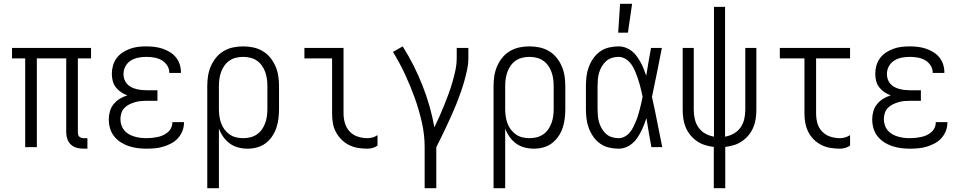

<svg xmlns="http://www.w3.org/2000/svg" viewBox="-20 -771 5040 1006"><path d="M438 8H418Q400 8 382.5 3.5Q365 -1 352 -13Q339 -25 333 -42Q327 -59 327 -77V-465H173V0H112V-465H43V-520H457V-465H388V-77Q388 -71 389.5 -65Q391 -59 395.5 -55Q400 -51 406 -49Q412 -47 418 -47H438Z M747 8Q724 8 700.5 5Q677 2 654.5 -5.5Q632 -13 612 -26Q592 -39 577.5 -57.5Q563 -76 556.5 -99Q550 -122 550 -146Q550 -167 556 -188Q562 -209 575.5 -225.5Q589 -242 607.5 -253.5Q626 -265 647 -271Q629 -278 613.5 -288.5Q598 -299 586.5 -314Q575 -329 570.5 -347.5Q566 -366 566 -384Q566 -406 572 -427.5Q578 -449 591 -466.5Q604 -484 622.5 -496Q641 -508 661.5 -515.5Q682 -523 703.5 -525.5Q725 -528 747 -528Q768 -528 789 -525.5Q810 -523 830 -516.5Q850 -510 868.5 -499Q887 -488 900.5 -472Q914 -456 921 -435.5Q928 -415 928 -394V-389H867V-392Q867 -412 855 -429.5Q843 -447 825.5 -456.5Q808 -466 787.5 -469.5Q767 -473 747 -473Q726 -473 705 -469Q684 -465 666 -454Q648 -443 637.5 -424Q627 -405 627 -383Q627 -369 631.5 -355.5Q636 -342 645.5 -331.5Q655 -321 667.5 -314.5Q680 -308 694 -304.5Q708 -301 722 -299.5Q736 -298 750 -298H805V-243H750Q734 -243 718 -241.5Q702 -240 687 -235.5Q672 -231 657.5 -224Q643 -217 632 -205.5Q621 -194 616 -178.5Q611 -163 611 -147Q611 -131 616 -115.5Q621 -100 631 -88Q641 -76 655 -68Q669 -60 684.5 -55.5Q700 -51 715.5 -49Q731 -47 747 -47Q762 -47 776.5 -48.5Q791 -50 805.5 -53Q820 -56 833.5 -62Q847 -68 858.5 -77.5Q870 -87 876.5 -100.5Q883 -114 883 -129V-131H944V-128Q944 -105 935.5 -84Q927 -63 912 -46.5Q897 -30 877 -19.5Q857 -9 835.5 -2.5Q814 4 791.5 6Q769 8 747 8Z M1066 215V-320Q1066 -347 1070 -373Q1074 -399 1084.5 -423.5Q1095 -448 1112 -469Q1129 -490 1152 -503.5Q1175 -517 1201 -522.5Q1227 -528 1254 -528Q1281 -528 1307 -522.5Q1333 -517 1356 -503.5Q1379 -490 1396 -469Q1413 -448 1423.5 -423.5Q1434 -399 1438 -373Q1442 -347 1442 -320V-200Q1442 -175 1439 -150Q1436 -125 1428 -101Q1420 -77 1405.5 -56Q1391 -35 1371 -20Q1351 -5 1326.5 1.5Q1302 8 1277 8Q1252 8 1227.5 1.5Q1203 -5 1183.5 -19.5Q1164 -34 1149.5 -54.5Q1135 -75 1127 -98V215ZM1254 -47Q1273 -47 1291.5 -51.5Q1310 -56 1325.5 -66.5Q1341 -77 1352 -92.5Q1363 -108 1369.5 -126Q1376 -144 1378.5 -162.5Q1381 -181 1381 -200V-320Q1381 -339 1378.5 -357.5Q1376 -376 1369.5 -394Q1363 -412 1352 -427.5Q1341 -443 1325.5 -453.5Q1310 -464 1291.5 -468.5Q1273 -473 1254 -473Q1235 -473 1216.5 -468.5Q1198 -464 1182.5 -453.5Q1167 -443 1156 -427.5Q1145 -412 1138.5 -394Q1132 -376 1129.5 -357.5Q1127 -339 1127 -320V-200Q1127 -181 1129.5 -162.5Q1132 -144 1138.5 -126Q1145 -108 1156 -93Q1167 -78 1182.5 -67Q1198 -56 1216.5 -51.5Q1235 -47 1254 -47Z M1905 8Q1880 8 1855.5 4Q1831 0 1809 -11Q1787 -22 1769 -40Q1751 -58 1739.5 -80Q1728 -102 1724 -126.5Q1720 -151 1720 -176V-465H1575V-520H1780V-176Q1780 -150 1787.5 -125Q1795 -100 1812.5 -81.5Q1830 -63 1855 -55Q1880 -47 1905 -47Q1919 -47 1933 -51Q1947 -55 1958 -63V-8Q1947 0 1933 4Q1919 8 1905 8Z M2205 215V0Q2205 -66 2190 -131.5Q2175 -197 2152.5 -259.5Q2130 -322 2102 -382Q2074 -442 2039 -499L2090 -528Q2151 -431 2193.5 -323.5Q2236 -216 2256 -104Q2270 -133 2283 -162Q2296 -191 2308 -221Q2320 -251 2331 -281Q2342 -311 2351 -342Q2360 -373 2366.5 -404.5Q2373 -436 2373 -468V-520H2434V-468Q2434 -437 2427.5 -406Q2421 -375 2412.5 -345Q2404 -315 2393.5 -285.5Q2383 -256 2371.5 -227Q2360 -198 2347 -169.5Q2334 -141 2321 -112.5Q2308 -84 2294 -56Q2280 -28 2266 0V215Z M2566 215V-320Q2566 -347 2570 -373Q2574 -399 2584.5 -423.5Q2595 -448 2612 -469Q2629 -490 2652 -503.5Q2675 -517 2701 -522.5Q2727 -528 2754 -528Q2781 -528 2807 -522.5Q2833 -517 2856 -503.5Q2879 -490 2896 -469Q2913 -448 2923.5 -423.5Q2934 -399 2938 -373Q2942 -347 2942 -320V-200Q2942 -175 2939 -150Q2936 -125 2928 -101Q2920 -77 2905.5 -56Q2891 -35 2871 -20Q2851 -5 2826.5 1.5Q2802 8 2777 8Q2752 8 2727.5 1.5Q2703 -5 2683.5 -19.5Q2664 -34 2649.5 -54.5Q2635 -75 2627 -98V215ZM2754 -47Q2773 -47 2791.5 -51.5Q2810 -56 2825.5 -66.5Q2841 -77 2852 -92.5Q2863 -108 2869.5 -126Q2876 -144 2878.5 -162.5Q2881 -181 2881 -200V-320Q2881 -339 2878.5 -357.5Q2876 -376 2869.5 -394Q2863 -412 2852 -427.5Q2841 -443 2825.5 -453.5Q2810 -464 2791.5 -468.5Q2773 -473 2754 -473Q2735 -473 2716.5 -468.5Q2698 -464 2682.5 -453.5Q2667 -443 2656 -427.5Q2645 -412 2638.5 -394Q2632 -376 2629.5 -357.5Q2627 -339 2627 -320V-200Q2627 -181 2629.5 -162.5Q2632 -144 2638.5 -126Q2645 -108 2656 -93Q2667 -78 2682.5 -67Q2698 -56 2716.5 -51.5Q2735 -47 2754 -47Z M3221 8Q3195 8 3170 2Q3145 -4 3124 -19Q3103 -34 3088.5 -55Q3074 -76 3065 -100Q3056 -124 3053 -149.5Q3050 -175 3050 -200V-320Q3050 -345 3053 -370.5Q3056 -396 3065 -420Q3074 -444 3088.5 -465Q3103 -486 3124 -501Q3145 -516 3170 -522Q3195 -528 3221 -528Q3240 -528 3258 -521.5Q3276 -515 3291 -503Q3306 -491 3317 -475.5Q3328 -460 3337 -443.5Q3346 -427 3353 -409.5Q3360 -392 3366 -374Q3372 -410 3378 -446.5Q3384 -483 3391 -520H3448Q3435 -456 3422.5 -391.5Q3410 -327 3396 -263Q3411 -198 3423.5 -132Q3436 -66 3450 0H3393Q3386 -38 3379.5 -76Q3373 -114 3367 -152Q3361 -134 3354 -116Q3347 -98 3338 -80.5Q3329 -63 3318 -47Q3307 -31 3292 -18.5Q3277 -6 3258.5 1Q3240 8 3221 8ZM3221 -47Q3237 -47 3252.5 -55Q3268 -63 3279 -76Q3290 -89 3297.5 -104Q3305 -119 3311.5 -134.5Q3318 -150 3323 -166Q3328 -182 3332 -198Q3336 -214 3340 -230.5Q3344 -247 3347 -264Q3344 -280 3340 -296Q3336 -312 3332 -327.5Q3328 -343 3322.5 -358.5Q3317 -374 3311 -389.5Q3305 -405 3297 -419.5Q3289 -434 3278 -446Q3267 -458 3252 -465.5Q3237 -473 3221 -473Q3203 -473 3185.5 -467.5Q3168 -462 3155 -450Q3142 -438 3133 -422.5Q3124 -407 3119 -390Q3114 -373 3112.5 -355.5Q3111 -338 3111 -320V-200Q3111 -182 3112.5 -164.5Q3114 -147 3119 -130Q3124 -113 3133 -97.5Q3142 -82 3155 -70Q3168 -58 3185.5 -52.5Q3203 -47 3221 -47ZM3219 -600 3229 -751H3292L3270 -600Z M3720 215V-1Q3696 -4 3673.5 -11Q3651 -18 3631.5 -31.5Q3612 -45 3597 -63.5Q3582 -82 3573 -103.5Q3564 -125 3560.5 -148.5Q3557 -172 3557 -195V-520H3615V-195Q3615 -171 3620.5 -147Q3626 -123 3640 -103Q3654 -83 3675.5 -71Q3697 -59 3721 -55V-735H3779V-55Q3803 -59 3824.5 -71Q3846 -83 3860 -103Q3874 -123 3879.5 -147Q3885 -171 3885 -195V-520H3943V-195Q3943 -172 3939.5 -148.5Q3936 -125 3927 -103.5Q3918 -82 3903 -63.5Q3888 -45 3868.5 -31.5Q3849 -18 3826.5 -11Q3804 -4 3780 -1V215Z M4381 8Q4356 8 4331.5 4Q4307 0 4284.5 -11Q4262 -22 4244 -40Q4226 -58 4215 -80Q4204 -102 4199.5 -126.5Q4195 -151 4195 -176V-465H4066V-520H4434V-465H4256V-176Q4256 -150 4263 -125Q4270 -100 4288 -81.5Q4306 -63 4330.5 -55Q4355 -47 4381 -47Q4395 -47 4408.5 -51Q4422 -55 4434 -63V-8Q4422 0 4408.5 4Q4395 8 4381 8Z M4747 8Q4724 8 4700.5 5Q4677 2 4654.5 -5.5Q4632 -13 4612 -26Q4592 -39 4577.5 -57.5Q4563 -76 4556.5 -99Q4550 -122 4550 -146Q4550 -167 4556 -188Q4562 -209 4575.5 -225.5Q4589 -242 4607.5 -253.5Q4626 -265 4647 -271Q4629 -278 4613.5 -288.5Q4598 -299 4586.5 -314Q4575 -329 4570.5 -347.5Q4566 -366 4566 -384Q4566 -406 4572 -427.5Q4578 -449 4591 -466.5Q4604 -484 4622.5 -496Q4641 -508 4661.5 -515.5Q4682 -523 4703.5 -525.5Q4725 -528 4747 -528Q4768 -528 4789 -525.5Q4810 -523 4830 -516.5Q4850 -510 4868.5 -499Q4887 -488 4900.5 -472Q4914 -456 4921 -435.5Q4928 -415 4928 -394V-389H4867V-392Q4867 -412 4855 -429.5Q4843 -447 4825.5 -456.5Q4808 -466 4787.5 -469.5Q4767 -473 4747 -473Q4726 -473 4705 -469Q4684 -465 4666 -454Q4648 -443 4637.5 -424Q4627 -405 4627 -383Q4627 -369 4631.5 -355.5Q4636 -342 4645.5 -331.5Q4655 -321 4667.5 -314.5Q4680 -308 4694 -304.5Q4708 -301 4722 -299.5Q4736 -298 4750 -298H4805V-243H4750Q4734 -243 4718 -241.5Q4702 -240 4687 -235.5Q4672 -231 4657.5 -224Q4643 -217 4632 -205.5Q4621 -194 4616 -178.5Q4611 -163 4611 -147Q4611 -131 4616 -115.5Q4621 -100 4631 -88Q4641 -76 4655 -68Q4669 -60 4684.5 -55.5Q4700 -51 4715.5 -49Q4731 -47 4747 -47Q4762 -47 4776.5 -48.5Q4791 -50 4805.5 -53Q4820 -56 4833.5 -62Q4847 -68 4858.5 -77.5Q4870 -87 4876.5 -100.5Q4883 -114 4883 -129V-131H4944V-128Q4944 -105 4935.5 -84Q4927 -63 4912 -46.5Q4897 -30 4877 -19.5Q4857 -9 4835.5 -2.5Q4814 4 4791.5 6Q4769 8 4747 8Z"/></svg>

Font: Iosevka Light
Style: Regular
Weight: 300
Monospace: yes
Designer: Belleve Invis
Foundry: Belleve Invis
Version: Version 32.5.0; ttfautohint (v1.8.4)